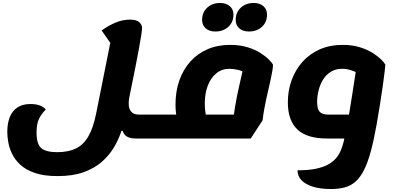

<svg xmlns="http://www.w3.org/2000/svg" viewBox="-20 -907 2655 1292"><path d="M891 25Q842 25 819.5 -0.5Q797 -26 797 -78L870 -27H735L857 -288Q853 -268 849.5 -247Q846 -226 846 -210Q846 -176 862.5 -156Q879 -136 913 -136H1036L1010 25ZM368 278Q275 278 213.5 256.5Q152 235 115 200Q78 165 59.5 124.5Q41 84 35 46Q29 8 29 -19Q29 -76 45.5 -118Q62 -160 96.5 -183.5Q131 -207 185 -207Q229 -207 254.5 -194.5Q280 -182 288 -170Q259 -141 242.5 -107.5Q226 -74 226 -15Q226 63 258 90Q290 117 364 117Q438 117 489 93Q540 69 573.5 12.5Q607 -44 627 -143L730 -658L733 -603L664 -702Q708 -734 756.5 -754.5Q805 -775 853 -775Q899 -775 917.5 -757.5Q936 -740 936 -719Q936 -706 930 -667.5Q924 -629 914 -574.5Q904 -520 891.5 -457Q879 -394 866 -330Q853 -266 841 -209Q829 -152 820 -110Q811 -67 793.5 -15.5Q776 36 745 87.5Q714 139 664.5 182.5Q615 226 542 252Q469 278 368 278ZM1010 25 1036 -136Q1054 -136 1057.5 -114.5Q1061 -93 1055 -55Q1049 -18 1038.5 3.5Q1028 25 1010 25Z M1011 25 1037 -136H1219L1172 -99Q1167 -122 1164 -148.5Q1161 -175 1161 -204Q1161 -292 1186.5 -365Q1212 -438 1260 -492Q1308 -546 1376 -575.5Q1444 -605 1528 -605Q1594 -605 1646 -589Q1698 -573 1734 -549.5Q1770 -526 1791 -504.5Q1812 -483 1817 -472Q1817 -456 1813 -432Q1809 -408 1802.5 -377.5Q1796 -347 1788 -313Q1780 -279 1772 -242.5Q1764 -206 1757.5 -169Q1751 -132 1747 -97L1667 25ZM1551 -114Q1555 -147 1561 -185Q1567 -223 1575 -261Q1583 -299 1591 -335Q1599 -371 1606 -401.5Q1613 -432 1618 -453L1626 -416Q1610 -431 1578.5 -437.5Q1547 -444 1524 -444Q1473 -444 1436 -414Q1399 -384 1378.5 -331.5Q1358 -279 1358 -209Q1358 -190 1359.5 -173Q1361 -156 1363.5 -142.5Q1366 -129 1368 -118L1343 -136H1629ZM1011 25Q993 25 989.5 3Q986 -19 992 -56Q998 -93 1008.5 -114.5Q1019 -136 1037 -136ZM1655 -695Q1614 -695 1590 -716.5Q1566 -738 1566 -772Q1566 -824 1600.5 -855.5Q1635 -887 1687 -887Q1728 -887 1752.5 -865.5Q1777 -844 1777 -809Q1777 -758 1742.5 -726.5Q1708 -695 1655 -695ZM1429 -695Q1388 -695 1364 -716.5Q1340 -738 1340 -772Q1340 -824 1374.5 -855.5Q1409 -887 1461 -887Q1502 -887 1526.5 -865.5Q1551 -844 1551 -809Q1551 -758 1516.5 -726.5Q1482 -695 1429 -695Z M2206 365Q2136 365 2086 349.5Q2036 334 2009 306Q1982 278 1982 239Q2055 239 2105.5 228.5Q2156 218 2189.5 199Q2223 180 2243 155.5Q2263 131 2274.5 102.5Q2286 74 2293 45Q2301 12 2311 -39.5Q2321 -91 2331 -151.5Q2341 -212 2350.5 -272.5Q2360 -333 2368 -385.5Q2376 -438 2381 -472V-418Q2366 -427 2339 -435.5Q2312 -444 2282 -444Q2239 -444 2207 -424.5Q2175 -405 2154.5 -372Q2134 -339 2124 -299.5Q2114 -260 2114 -221Q2114 -191 2121 -172Q2128 -153 2145 -144.5Q2162 -136 2192 -136H2346V25H2179Q2045 25 1981 -36Q1917 -97 1917 -218Q1917 -298 1942.5 -368Q1968 -438 2016 -491.5Q2064 -545 2132 -575Q2200 -605 2285 -605Q2351 -605 2402 -589Q2453 -573 2489.5 -549.5Q2526 -526 2547 -504.5Q2568 -483 2573 -472Q2573 -464 2568.5 -426Q2564 -388 2556 -330.5Q2548 -273 2537 -204.5Q2526 -136 2514 -67Q2495 39 2474.5 114Q2454 189 2429 238Q2404 287 2372.5 315Q2341 343 2300 354Q2259 365 2206 365Z"/></svg>

Font: Lemonada
Style: Regular
Weight: 400
Designer: Mohamed Gaber (Arabic), Eduardo Tunni (Latin)
Foundry: Kief Type Foundry
Version: Version 4.005